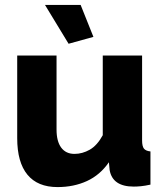

<svg xmlns="http://www.w3.org/2000/svg" viewBox="-20 -751 667 781"><path d="M214 10Q133 10 91.5 -40.5Q50 -91 50 -189V-525H210V-224Q210 -176 229 -150.5Q248 -125 283 -125Q315 -125 345 -142Q375 -159 398 -201V-525H558V-180Q558 -156 565.5 -146.5Q573 -137 592 -135V0Q569 5 553 6.5Q537 8 524 8Q438 8 426 -59L423 -91Q387 -39 333.5 -14.5Q280 10 214 10ZM163 -731H308L360 -601L259 -573Z"/></svg>

Font: Oxford Sans
Style: Regular
Weight: 800
Designer: Matt McInerney, Pablo Impallari, Rodrigo Fuenzalida
Foundry: Matt McInerney, Pablo Impallari, Rodrigo Fuenzalida
Version: Version 3.000g; ttfautohint (v1.5) -l 8 -r 28 -G 28 -x 14 -D